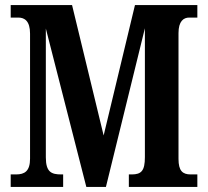

<svg xmlns="http://www.w3.org/2000/svg" viewBox="-20 -734 817 754"><path d="M22 0H228V-49H221C183 -49 160 -57 160 -116V-622L319 0H396L549 -623V-117C549 -63 535 -49 497 -49H486V0H755V-49H729C697 -49 681 -63 681 -110V-604C681 -651 701 -665 723 -665H755V-714H510L387 -202L263 -714H22V-665H52C77 -665 98 -651 98 -602V-111C98 -62 77 -49 43 -49H22Z"/></svg>

Font: Noto Serif Bengali ExtraCondensed
Style: Bold
Weight: 700
Width: 2
Designer: Juan Bruce, Universal Thirst, Indian Type Foundry and the Monotype Design Team.
Foundry: Monotype Imaging Inc.
Version: Version 2.003